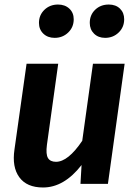

<svg xmlns="http://www.w3.org/2000/svg" viewBox="-20 -811 600 847"><path d="M221.2 -644Q190.4 -644 171.1 -662.6Q151.9 -681.2 151.9 -710Q151.9 -744.6 176 -767.8Q200.2 -791 235.8 -791Q266.6 -791 285.9 -772.9Q305.2 -754.9 305.2 -726.1Q305.2 -690.9 280.8 -667.5Q256.3 -644 221.2 -644ZM443.8 -644Q413.6 -644 394.8 -662.6Q376 -681.2 376 -710Q376 -745.1 399.9 -768.1Q423.8 -791 460 -791Q490.7 -791 509.3 -772.9Q527.8 -754.9 527.8 -726.1Q527.8 -690.9 503.4 -667.5Q479 -644 443.8 -644ZM169.9 16.1Q98.1 16.1 65.2 -29.1Q32.2 -74.2 43.9 -151.9L97.2 -529.8H236.8L187 -171.9Q181.6 -130.4 191.7 -113.8Q201.7 -97.2 227.1 -97.2Q280.3 -97.2 342.8 -189.9L390.1 -529.8H529.8L456.1 0H335L339.8 -83Q262.7 16.1 169.9 16.1Z"/></svg>

Font: FiraGO SemiBold
Style: Italic
Weight: 600
Italic angle: -8°
Designer: bBox Type GmbH
Foundry: bBox Type GmbH
Version: Version 1.001;PS 001.001;hotconv 1.0.88;makeotf.lib2.5.64775